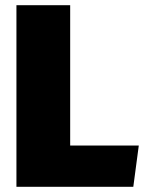

<svg xmlns="http://www.w3.org/2000/svg" viewBox="-20 -716 562 736"><path d="M249 -696V-158H512L491 0H43V-696Z"/></svg>

Font: Fira Sans Black
Style: Regular
Weight: 900
Designer: Carrois Corporate & Edenspiekermann AG
Foundry: Carrois Corporate GbR & Edenspiekermann AG
Version: Version 4.203